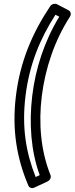

<svg xmlns="http://www.w3.org/2000/svg" viewBox="-20 -778 389 1001"><path d="M166 145C115 17 93 -115 113 -278C133 -441 188 -575 269 -701L289 -691C211 -563 165 -420 148 -278C131 -136 141 9 187 135ZM128 190C133 201 146 206 159 200L228 168C242 161 248 146 243 134C193 10 180 -135 198 -278C216 -421 264 -566 344 -690C353 -703 349 -718 338 -724L277 -756C267 -761 250 -758 242 -746C149 -607 85 -458 63 -278C41 -98 69 51 128 190Z"/></svg>

Font: Falling Sky
Style: CondOuObl
Weight: 400
Designer: Paul D. Hunt
Foundry: Adobe Systems Incorporated
Version: Version 1.02